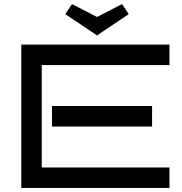

<svg xmlns="http://www.w3.org/2000/svg" viewBox="-20 -918 888 938"><path d="M808 -100H184V-600H808V-700H84V0H808ZM723 -400H234V-300H723ZM299 -849 454 -745 609 -849 576 -898 454 -835 332 -898Z"/></svg>

Font: Bruno Ace
Style: Regular
Weight: 400
Designer: Astigmatic (AOETI)
Foundry: Astigmatic (AOETI)
Version: Version 1.000